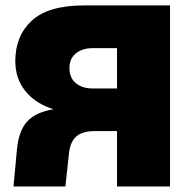

<svg xmlns="http://www.w3.org/2000/svg" viewBox="-20 -670 676 690"><path d="M322.5 -199Q275.5 -199 253.5 -179Q231.5 -159 227.5 -115.5L215 0H28.5L41 -133.5Q47.5 -201 78.2 -234Q109 -267 172.5 -277.5Q108.5 -297 71.8 -342Q35 -387 35 -450.5Q35 -541 94.2 -595.8Q153.5 -650.5 282 -650.5H591V0H400.5V-199ZM314 -497Q276 -497 252.8 -478.2Q229.5 -459.5 229.5 -425.5Q229.5 -390 252.8 -371Q276 -352 314 -352H400.5V-497Z"/></svg>

Font: Overused Grotesk Black
Style: Regular
Weight: 900
Version: Version 0.004